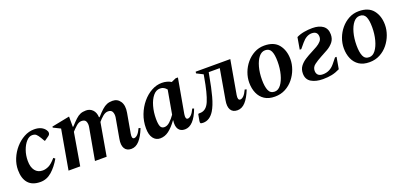

<svg xmlns="http://www.w3.org/2000/svg" viewBox="5 -1108 3688 1761"><g transform="rotate(-20 1849.0 -227.0)"><path d="M197 10Q118 10 78.5 -35Q39 -80 39 -164Q39 -219 61 -272.5Q83 -326 120.5 -369Q158 -412 205.5 -438Q253 -464 304 -464Q344 -464 371 -451Q398 -438 413 -415Q419 -406 420.5 -400.5Q422 -395 422 -389Q422 -372 407 -361L366 -332H360L339 -368Q322 -396 308.5 -408Q295 -420 269 -420Q240 -420 213 -390.5Q186 -361 169 -313.5Q152 -266 152 -211Q152 -150 178.5 -116Q205 -82 252 -82Q280 -82 310 -96Q340 -110 381 -157H383L397 -145Q358 -77 308.5 -33.5Q259 10 197 10Z M473 0 541 -386 472 -420V-430L644 -464H647V-364H652Q686 -401 709.5 -423Q733 -445 756 -454.5Q779 -464 811 -464Q850 -464 875.5 -437.5Q901 -411 903 -364H909Q942 -401 966.5 -423Q991 -445 1014.5 -454.5Q1038 -464 1069 -464Q1118 -464 1144.5 -424Q1171 -384 1159 -316L1125 -124Q1116 -74 1141 -74Q1157 -74 1174.5 -91Q1192 -108 1210 -147L1227 -141Q1198 -67 1163 -28.5Q1128 10 1084 10Q1039 10 1019.5 -22.5Q1000 -55 1011 -115L1046 -312Q1050 -342 1040 -364.5Q1030 -387 998 -387Q972 -387 946.5 -365.5Q921 -344 901 -320L900 -316L845 0H731L787 -312Q792 -342 782.5 -364.5Q773 -387 740 -387Q713 -387 687.5 -364Q662 -341 641 -318L587 0Z M1365 10Q1324 10 1298.5 -24Q1273 -58 1273 -122Q1273 -191 1296.5 -252.5Q1320 -314 1360 -362Q1400 -410 1449.5 -437Q1499 -464 1551 -464Q1577 -464 1600.5 -457.5Q1624 -451 1641 -440L1686 -460H1708L1648 -124Q1640 -74 1665 -74Q1680 -74 1698 -91Q1716 -108 1734 -147L1750 -141Q1694 10 1607 10Q1564 10 1544.5 -20Q1525 -50 1533 -106H1531Q1489 -48 1450 -19Q1411 10 1365 10ZM1389 -172Q1389 -122 1399 -98Q1409 -74 1437 -74Q1465 -74 1492 -99.5Q1519 -125 1541 -157L1582 -388Q1569 -404 1554 -412.5Q1539 -421 1518 -421Q1479 -421 1450 -385.5Q1421 -350 1405 -293Q1389 -236 1389 -172Z M2120 10Q2074 10 2055 -22.5Q2036 -55 2047 -115L2098 -409H1990L1984 -378Q1964 -265 1942.5 -185.5Q1921 -106 1892 -59Q1849 10 1785 10Q1763 10 1758.5 4Q1754 -2 1757 -19L1768 -79L1774 -84H1788Q1848 -84 1879 -157.5Q1910 -231 1935 -378L1940 -406L1877 -438L1879 -454H2217L2159 -124Q2151 -74 2177 -74Q2193 -74 2210.5 -91Q2228 -108 2246 -147L2263 -141Q2234 -67 2199 -28.5Q2164 10 2120 10Z M2486 10Q2425 10 2385.5 -16Q2346 -42 2326 -87.5Q2306 -133 2306 -190Q2306 -240 2324 -288.5Q2342 -337 2375 -376.5Q2408 -416 2452.5 -440Q2497 -464 2550 -464Q2645 -464 2690 -407.5Q2735 -351 2735 -265Q2735 -217 2717.5 -168.5Q2700 -120 2667.5 -79.5Q2635 -39 2589 -14.5Q2543 10 2486 10ZM2499 -34Q2534 -34 2560.5 -69Q2587 -104 2602 -161Q2617 -218 2617 -284Q2617 -352 2601 -386.5Q2585 -421 2544 -421Q2509 -421 2482.5 -388.5Q2456 -356 2440.5 -300Q2425 -244 2425 -175Q2425 -109 2441 -71.5Q2457 -34 2499 -34Z M2955 10Q2886 10 2841.5 -16.5Q2797 -43 2797 -101Q2797 -143 2818.5 -171.5Q2840 -200 2873 -221Q2906 -242 2940 -259Q2970 -274 2996.5 -289.5Q3023 -305 3039.5 -323.5Q3056 -342 3056 -366Q3056 -421 2998 -421Q2947 -421 2901 -366L2860 -317H2845L2865 -433Q2899 -450 2939.5 -457Q2980 -464 3020 -464Q3085 -464 3123 -436Q3161 -408 3161 -352Q3161 -308 3137.5 -278.5Q3114 -249 3078.5 -228.5Q3043 -208 3008 -190Q2967 -168 2937 -145.5Q2907 -123 2907 -88Q2907 -62 2922 -47Q2937 -32 2969 -32Q3036 -32 3082 -87L3125 -140H3140L3120 -26Q3080 -6 3041.5 2Q3003 10 2955 10Z M3409 10Q3348 10 3308.5 -16Q3269 -42 3249 -87.5Q3229 -133 3229 -190Q3229 -240 3247 -288.5Q3265 -337 3298 -376.5Q3331 -416 3375.5 -440Q3420 -464 3473 -464Q3568 -464 3613 -407.5Q3658 -351 3658 -265Q3658 -217 3640.5 -168.5Q3623 -120 3590.5 -79.5Q3558 -39 3512 -14.5Q3466 10 3409 10ZM3422 -34Q3457 -34 3483.5 -69Q3510 -104 3525 -161Q3540 -218 3540 -284Q3540 -352 3524 -386.5Q3508 -421 3467 -421Q3432 -421 3405.5 -388.5Q3379 -356 3363.5 -300Q3348 -244 3348 -175Q3348 -109 3364 -71.5Q3380 -34 3422 -34Z"/></g></svg>

Font: Spectral SemiBold
Style: Italic
Weight: 600
Italic angle: -10°
Designer: Jean-Baptiste Levee
Foundry: Production Type
Version: Version 2.001